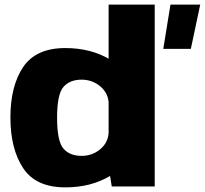

<svg xmlns="http://www.w3.org/2000/svg" viewBox="-20 -805 884 829"><path d="M685 -594H804L844.5 -785H716ZM462.5 0H648V-785H449V-84.5ZM262 4Q372.5 4 455.2 -45.2Q538 -94.5 538 -158L449.5 -240.5Q449.5 -192.5 414.5 -162.2Q379.5 -132 332.5 -132Q281 -132 253.8 -163.5Q226.5 -195 226.5 -297Q226.5 -398 253.8 -429.5Q281 -461 332.5 -461Q379.5 -461 414.5 -430.8Q449.5 -400.5 449.5 -353L538 -435Q538 -498.5 455.2 -548Q372.5 -597.5 262 -597.5Q135 -597.5 80 -515.5Q25 -433.5 25 -298Q25 -162 80 -79Q135 4 262 4Z"/></svg>

Font: Anybody UltraCondensed Thin ExtraBold
Style: Regular
Weight: 800
Version: Version 1.111